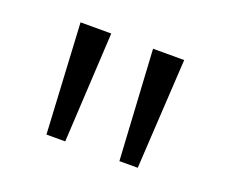

<svg xmlns="http://www.w3.org/2000/svg" viewBox="-58 -797 496 423"><g transform="rotate(20 189.5 -585.0)"><path d="M140 -714H68L82 -456H126ZM311 -714H238L253 -456H296Z"/></g></svg>

Font: Noto Kufi Arabic Light
Style: Regular
Weight: 300
Designer: Monotype Design Team, David Williams, Khaled Hosny
Foundry: Google LLC
Version: Version 2.109